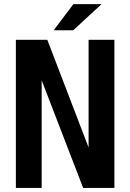

<svg xmlns="http://www.w3.org/2000/svg" viewBox="-20 -925 642 945"><path d="M341.3 -904.8H480L340.3 -775.9H244.1ZM58.1 -729H212.9L416 -199.2V-729H543V0H389.2L185.1 -529.8V0H58.1Z"/></svg>

Font: Hack
Style: Bold
Weight: 700
Monospace: yes
Designer: Christopher Simpkins
Foundry: Christopher Simpkins
Version: Version 2.017